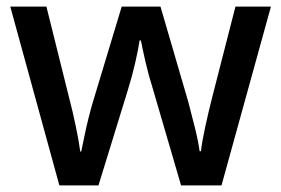

<svg xmlns="http://www.w3.org/2000/svg" viewBox="-20 -560 848 579"><path d="M441 -292Q428 -333 418.5 -374.5Q409 -416 405 -438H401Q398 -416 388.5 -374Q379 -332 366 -290L277 -1H159L11 -540H120L188 -267Q199 -225 208.5 -179.5Q218 -134 222 -103H225Q229 -122 234.5 -149Q240 -176 247 -204Q254 -232 260 -252L347 -540H464L548 -252Q557 -218 567.5 -176Q578 -134 582 -104H586Q589 -132 599 -178Q609 -224 620 -267L690 -540H797L648 -1H526Z"/></svg>

Font: Noto Sans Thai Looped Medium
Style: Regular
Weight: 500
Designer: Sasikarn Vongin, Ben Mitchell
Foundry: The Fontpad Ltd
Version: Version 1.001; ttfautohint (v1.8.4.7-5d5b)